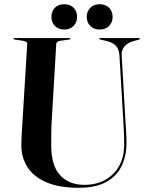

<svg xmlns="http://www.w3.org/2000/svg" viewBox="-20 -881 702 913"><path d="M566.5 -302.5 548 -617.5Q546.5 -643.5 534 -659.8Q521.5 -676 493 -684.5L457 -693Q452 -694.5 452 -697Q452 -700 456 -700H641.5Q645.5 -700 645.5 -697Q645.5 -694 639.5 -692.5L609 -683.5Q585 -676.5 571 -659Q557 -641.5 558.5 -618L576.5 -307.5Q578.5 -280.5 580 -254Q581.5 -227.5 581.5 -200Q581.5 -141 559 -93Q536.5 -45 486.5 -16.5Q436.5 12 354 12Q261 12 200.5 -14.2Q140 -40.5 110.8 -86Q81.5 -131.5 81.5 -189.5Q81.5 -204 82.5 -227Q83.5 -250 85 -273.2Q86.5 -296.5 87.5 -313L109.5 -673Q110 -683.5 90 -687L49.5 -693Q43.5 -694 43.5 -697Q43.5 -700 48.5 -700H310.5Q315 -700 315 -697Q315 -694 309 -693L267 -687Q248 -684 247.5 -672L226.5 -316.5Q224 -278 223.8 -245.8Q223.5 -213.5 223.5 -192Q223.5 -93.5 265.8 -47.8Q308 -2 381.5 -2Q465.5 -2 518 -53.8Q570.5 -105.5 570.5 -195Q570.5 -228.5 569 -254.5Q567.5 -280.5 566.5 -302.5ZM285.5 -740.5Q258 -740.5 241.2 -757.5Q224.5 -774.5 224.5 -800.5Q224.5 -827.5 241.2 -844.2Q258 -861 285.5 -861Q313 -861 329.8 -844.2Q346.5 -827.5 346.5 -800.5Q346.5 -774.5 329.8 -757.5Q313 -740.5 285.5 -740.5ZM453.5 -740.5Q426.5 -740.5 409.5 -757.5Q392.5 -774.5 392.5 -800.5Q392.5 -827 409.5 -844Q426.5 -861 453.5 -861Q481.5 -861 498.5 -844.2Q515.5 -827.5 515.5 -800.5Q515.5 -774.5 498.5 -757.5Q481.5 -740.5 453.5 -740.5Z"/></svg>

Font: Fraunces 144pt SemiBold
Style: Regular
Weight: 600
Version: Version 1.000;[0bf87f6ff]